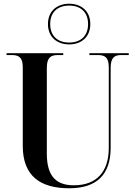

<svg xmlns="http://www.w3.org/2000/svg" viewBox="-20 -999 725 1029"><path d="M351 -761C415 -761 464 -800 464 -870C464 -940 415 -979 351 -979C286 -979 237 -940 237 -870C237 -800 286 -761 351 -761ZM351 -771C290 -771 249 -805 249 -870C249 -935 290 -969 351 -969C411 -969 452 -935 452 -870C452 -805 411 -771 351 -771ZM351 10C499 10 573 -64 573 -207V-635C573 -692 595 -704 630 -704H670V-714H459V-704H504C542 -704 563 -692 563 -638V-206C563 -80 499 -6 376 -6C288 -6 231 -47 231 -175V-635C231 -692 253 -704 291 -704H319V-714H15V-704H43C80 -704 102 -692 102 -639V-217C102 -54 198 10 351 10Z"/></svg>

Font: Noto Serif Display SemiCondensed SemiBold
Style: Regular
Weight: 600
Width: 4
Designer: Monotype Design Team
Foundry: Monotype Imaging Inc.
Version: Version 2.009